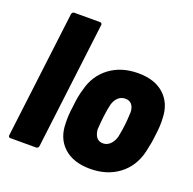

<svg xmlns="http://www.w3.org/2000/svg" viewBox="-125 -827 967 962"><g transform="rotate(20 358.5 -346.0)"><path d="M15 -12 98 -688Q99 -693 102.5 -696.5Q106 -700 111 -700H249Q254 -700 257 -696.5Q260 -693 259 -688L176 -12Q175 -7 171.5 -3.5Q168 0 163 0H25Q20 0 17 -3.5Q14 -7 15 -12Z M260 -167Q258 -206 266 -259Q271 -313 284 -354Q304 -433 366 -479Q428 -525 517 -525Q606 -525 656 -479Q706 -433 708 -355Q711 -318 703 -260Q699 -220 687 -169Q667 -86 604.5 -39Q542 8 452 8Q362 8 311 -39Q260 -86 260 -167ZM531 -191Q538 -226 542 -259Q545 -283 547 -329Q546 -354 534 -368.5Q522 -383 500 -383Q478 -383 462 -368.5Q446 -354 439 -329Q433 -307 427 -259Q423 -223 421 -191Q423 -165 435 -149.5Q447 -134 469 -134Q491 -134 507 -149.5Q523 -165 531 -191Z"/></g></svg>

Font: Barlow Semi Condensed ExtraBold
Style: Italic
Weight: 800
Width: 4
Italic angle: -7°
Designer: Jeremy Tribby
Foundry: Tribby Type
Version: Version 1.408